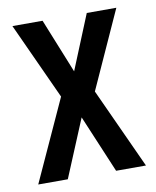

<svg xmlns="http://www.w3.org/2000/svg" viewBox="-67 -593 525 646"><g transform="rotate(-10 195.5 -270.0)"><path d="M12 0 139 -278 19 -540H122L197 -354L273 -540H374L254 -275L380 0H278L195 -197L113 0Z"/></g></svg>

Font: Noto Sans ExtraCondensed Medium
Style: Regular
Weight: 500
Width: 2
Designer: Monotype Design Team
Foundry: Monotype Imaging Inc.
Version: Version 2.013; ttfautohint (v1.8.4.7-5d5b)